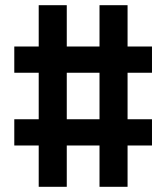

<svg xmlns="http://www.w3.org/2000/svg" viewBox="-20 -737 640 739"><path d="M129 -18V-177H35V-278H129V-457H35V-558H129V-717H237V-558H363V-717H471V-558H565V-457H471V-278H565V-177H471V-18H363V-177H237V-18ZM237 -278H363V-457H237Z"/></svg>

Font: Iosevka Extended
Style: Bold
Weight: 700
Width: 7
Monospace: yes
Designer: Belleve Invis
Foundry: Belleve Invis
Version: Version 32.5.0; ttfautohint (v1.8.4)